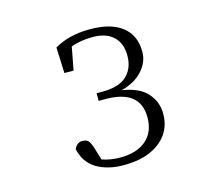

<svg xmlns="http://www.w3.org/2000/svg" viewBox="-106 -887 1212 1044"><g transform="rotate(-15 500.0 -365.0)"><path d="M237.3 -136.7Q253.9 -169.9 282.2 -169.9Q309.6 -169.9 320.3 -153.8Q331.1 -137.7 340.8 -103.5L358.4 -45.9Q404.3 -29.3 461.9 -29.3Q553.7 -29.3 606.4 -74.2Q659.2 -119.1 659.2 -203.1Q659.2 -357.4 463.9 -357.4H425.8V-400.4H460Q552.7 -400.4 596.7 -442.4Q640.6 -484.4 640.6 -554.7Q640.6 -625 599.6 -663.1Q558.6 -701.2 485.4 -701.2Q412.1 -701.2 361.3 -680.7L336.9 -551.8H285.2L279.3 -697.3Q362.3 -746.1 480.5 -746.1Q598.6 -746.1 661.6 -696.3Q724.6 -646.5 724.6 -554.7Q724.6 -496.1 681.2 -448.2Q637.7 -400.4 561.5 -380.9Q659.2 -366.2 703.1 -315.9Q747.1 -265.6 747.1 -200.2Q747.1 -133.8 713.9 -86.4Q680.7 -39.1 619.6 -11.7Q558.6 15.6 467.8 15.6Q377 15.6 315.4 -22Q253.9 -59.6 237.3 -136.7Z"/></g></svg>

Font: GenEi Koburi Mincho v6
Style: Regular
Weight: 400
Designer: o_tamon (Modified)
Foundry: o_tamon / Adobe Systems Incorporated
Version: Version 6.1